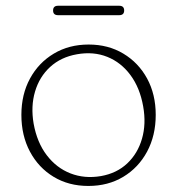

<svg xmlns="http://www.w3.org/2000/svg" viewBox="-20 -620 600 651"><path d="M280.5 -469Q347 -469 398.2 -438.2Q449.5 -407.5 478.8 -353.8Q508 -300 508 -230.5Q508 -160.5 478.8 -106Q449.5 -51.5 398 -20.5Q346.5 10.5 279.5 10.5Q213 10.5 161.8 -20.5Q110.5 -51.5 81.5 -106Q52.5 -160.5 52.5 -230.5Q52.5 -300 81.8 -353.8Q111 -407.5 162.5 -438.2Q214 -469 280.5 -469ZM322.5 -23Q376 -32.5 411.5 -66Q447 -99.5 461.5 -149.8Q476 -200 465.5 -259Q454.5 -322 422.5 -365.2Q390.5 -408.5 343.8 -427.2Q297 -446 241 -436Q186.5 -426.5 150 -393Q113.5 -359.5 98.8 -309.5Q84 -259.5 94 -201Q105.5 -137 138.5 -93.8Q171.5 -50.5 219.2 -32Q267 -13.5 322.5 -23ZM160 -584.5Q160 -600.5 177 -600.5H384Q401 -600.5 401 -584.5Q401 -568.5 384 -568.5H177Q160 -568.5 160 -584.5Z"/></svg>

Font: Fraunces 9pt SuperSoft Thin
Style: Regular
Weight: 100
Version: Version 1.000;[b76b70a41]